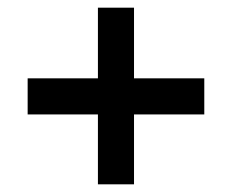

<svg xmlns="http://www.w3.org/2000/svg" viewBox="-20 -574 603 500"><path d="M235 -276H52V-370H235V-554H329V-370H512V-276H329V-94H235Z"/></svg>

Font: Noto Sans Devanagari UI SemiBold
Style: Regular
Weight: 600
Designer: Jelle Bosma - Monotype Design Team
Foundry: Monotype Imaging Inc.
Version: Version 2.003; ttfautohint (v1.8.4.7-5d5b)